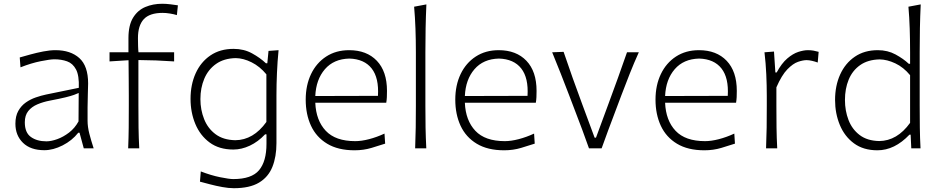

<svg xmlns="http://www.w3.org/2000/svg" viewBox="-20 -785 4969 1016"><path d="M214.8 9.8Q141.6 9.8 101.6 -29.3Q61.5 -68.4 61.5 -130.4Q61.5 -170.9 76.9 -198.2Q92.3 -225.6 116.7 -242.7Q141.1 -259.8 169.4 -269.5Q197.8 -279.3 223.6 -284.7L397 -320.3Q399.4 -385.3 382.3 -417.5Q365.2 -449.7 335 -460.4Q304.7 -471.2 267.6 -471.2Q245.6 -471.2 195.6 -461.2Q145.5 -451.2 88.4 -428.7L84.5 -481Q107.9 -487.8 140.9 -496.8Q173.8 -505.9 209 -512.7Q244.1 -519.5 273.9 -519.5Q353 -519.5 399.7 -477.8Q446.3 -436 446.3 -343.3Q446.3 -320.8 444.8 -286.1Q443.4 -251.5 443.4 -216.8V-146Q443.4 -114.3 452.6 -78.1Q461.9 -42 475.6 0H423.3L400.9 -82.5H394Q361.3 -41 311.3 -15.6Q261.2 9.8 214.8 9.8ZM225.6 -37.1Q250.5 -37.1 282.7 -48.6Q314.9 -60.1 345.5 -83.5Q376 -106.9 395.5 -142.6L396.5 -293Q387.2 -288.6 371.8 -283Q356.4 -277.3 326.7 -270Q296.9 -262.7 243.2 -252.4Q208 -245.6 178 -232.9Q147.9 -220.2 129.6 -197.5Q111.3 -174.8 111.3 -137.7Q111.3 -83 143.6 -60.1Q175.8 -37.1 225.6 -37.1Z M658.2 0Q660.6 -57.1 661.1 -110.1Q661.6 -163.1 661.6 -226.1V-276.9Q661.6 -319.8 661.1 -366.2Q660.6 -412.6 660.2 -466.3L559.6 -460V-508.3H659.7V-583Q659.7 -651.4 684.1 -691.2Q708.5 -731 749 -748Q789.6 -765.1 838.4 -765.1Q858.4 -765.1 882.3 -762.2Q906.2 -759.3 921.4 -756.8L916 -705.1Q900.4 -710 879.4 -713.4Q858.4 -716.8 840.8 -716.8Q771.5 -716.8 740.7 -683.3Q710 -649.9 710 -583Q710 -563.5 710.7 -540.8Q711.4 -518.1 712.9 -508.3H901.4V-460Q804.7 -466.8 712.4 -467.3V-226.1Q712.4 -163.1 713.1 -110.1Q713.9 -57.1 716.8 0Z M1217.3 210.9Q1189.9 210.9 1156.5 204.8Q1123 198.7 1091.6 190.4Q1060.1 182.1 1038.1 176.3L1042.5 122.1Q1096.7 143.1 1145 152.8Q1193.4 162.6 1214.4 162.6Q1311.5 162.6 1350.8 115.7Q1390.1 68.8 1390.1 -23.9V-74.2H1382.8Q1345.7 -34.7 1302 -14.2Q1258.3 6.3 1214.8 6.3Q1139.6 6.3 1089.4 -30.8Q1039.1 -67.9 1013.7 -128.9Q988.3 -189.9 988.3 -261.7Q988.3 -337.4 1015.4 -397.2Q1042.5 -457 1093.5 -491.7Q1144.5 -526.4 1216.3 -526.4Q1270.5 -526.4 1313.7 -502.7Q1356.9 -479 1387.2 -450.2H1394.5L1400.9 -515.6L1454.1 -519.5Q1448.2 -460 1445.6 -399.2Q1442.9 -338.4 1442.9 -281.2V-27.3Q1442.9 44.4 1421.4 98.1Q1399.9 151.9 1350.6 181.4Q1301.3 210.9 1217.3 210.9ZM1225.1 -43Q1320.8 -43.9 1389.6 -139.6V-391.6Q1355 -433.6 1311.3 -455.3Q1267.6 -477.1 1227.1 -477.5Q1164.6 -476.1 1123 -446.5Q1081.5 -417 1061 -368.4Q1040.5 -319.8 1040.5 -260.7Q1040.5 -204.1 1060.1 -154.8Q1079.6 -105.5 1120.4 -75Q1161.1 -44.4 1225.1 -43Z M1856.4 10.3Q1769 10.3 1711.4 -24.4Q1653.8 -59.1 1625.7 -119.6Q1597.7 -180.2 1597.7 -257.8Q1597.7 -334 1626 -393.1Q1654.3 -452.1 1706.1 -485.8Q1757.8 -519.5 1827.6 -519.5Q1920.4 -519.5 1974.1 -463.4Q2027.8 -407.2 2027.8 -304.2Q2027.8 -286.1 2027.1 -271Q2026.4 -255.9 2023.9 -241.2H1648.4Q1652.3 -147.5 1703.9 -92.8Q1755.4 -38.1 1859.9 -38.1Q1892.6 -38.1 1933.1 -48.6Q1973.6 -59.1 2014.6 -78.1L2018.1 -24.9Q1988.3 -15.1 1946 -2.4Q1903.8 10.3 1856.4 10.3ZM1980 -277.8Q1985.8 -372.6 1946.8 -422.6Q1907.7 -472.7 1828.6 -475.1Q1746.1 -473.1 1699.2 -418.7Q1652.3 -364.3 1648.4 -276.9Z M2176.8 0Q2179.2 -57.1 2179.9 -110.1Q2180.7 -163.1 2180.7 -226.1V-507.8Q2180.7 -573.2 2178.5 -633.3Q2176.3 -693.4 2171.4 -749.5L2236.3 -761.7Q2233.4 -698.7 2232.2 -636.5Q2231 -574.2 2231 -507.8V-226.1Q2231 -163.1 2231.9 -110.1Q2232.9 -57.1 2235.8 0Z M2647.9 10.3Q2560.5 10.3 2502.9 -24.4Q2445.3 -59.1 2417.2 -119.6Q2389.2 -180.2 2389.2 -257.8Q2389.2 -334 2417.5 -393.1Q2445.8 -452.1 2497.6 -485.8Q2549.3 -519.5 2619.1 -519.5Q2711.9 -519.5 2765.6 -463.4Q2819.3 -407.2 2819.3 -304.2Q2819.3 -286.1 2818.6 -271Q2817.9 -255.9 2815.4 -241.2H2439.9Q2443.8 -147.5 2495.4 -92.8Q2546.9 -38.1 2651.4 -38.1Q2684.1 -38.1 2724.6 -48.6Q2765.1 -59.1 2806.2 -78.1L2809.6 -24.9Q2779.8 -15.1 2737.5 -2.4Q2695.3 10.3 2647.9 10.3ZM2771.5 -277.8Q2777.3 -372.6 2738.3 -422.6Q2699.2 -472.7 2620.1 -475.1Q2537.6 -473.1 2490.7 -418.7Q2443.8 -364.3 2439.9 -276.9Z M3096.7 0Q3080.1 -47.9 3061.5 -97.2Q3043 -146.5 3025.4 -192.4L2991.2 -282.2Q2969.7 -338.4 2947.3 -395.5Q2924.8 -452.6 2901.9 -508.3L2962.4 -510.7Q2985.8 -440.9 3010.5 -372.1Q3035.2 -303.2 3061 -233.4L3126.5 -56.6H3133.8L3199.2 -233.9Q3225.1 -304.2 3249.8 -372.3Q3274.4 -440.4 3297.9 -508.3H3360.4Q3335 -452.1 3312.3 -394.8Q3289.6 -337.4 3268.1 -280.8L3233.9 -189.9Q3215.8 -141.6 3198.2 -95Q3180.7 -48.3 3163.6 0Z M3707.5 10.3Q3620.1 10.3 3562.5 -24.4Q3504.9 -59.1 3476.8 -119.6Q3448.7 -180.2 3448.7 -257.8Q3448.7 -334 3477.1 -393.1Q3505.4 -452.1 3557.1 -485.8Q3608.9 -519.5 3678.7 -519.5Q3771.5 -519.5 3825.2 -463.4Q3878.9 -407.2 3878.9 -304.2Q3878.9 -286.1 3878.2 -271Q3877.4 -255.9 3875 -241.2H3499.5Q3503.4 -147.5 3554.9 -92.8Q3606.4 -38.1 3710.9 -38.1Q3743.7 -38.1 3784.2 -48.6Q3824.7 -59.1 3865.7 -78.1L3869.1 -24.9Q3839.4 -15.1 3797.1 -2.4Q3754.9 10.3 3707.5 10.3ZM3831.1 -277.8Q3836.9 -372.6 3797.9 -422.6Q3758.8 -472.7 3679.7 -475.1Q3597.2 -473.1 3550.3 -418.7Q3503.4 -364.3 3499.5 -276.9Z M4033.7 0Q4036.1 -57.1 4036.9 -110.1Q4037.6 -163.1 4037.6 -226.1V-277.3Q4037.6 -332.5 4034.9 -391.6Q4032.2 -450.7 4025.4 -508.3L4075.7 -512.2L4083 -401.4H4089.8Q4116.2 -450.2 4146 -475.6Q4175.8 -501 4204.3 -510.3Q4232.9 -519.5 4254.9 -519.5Q4270.5 -519.5 4284.7 -517.1Q4298.8 -514.6 4312 -510.7L4307.1 -454.1Q4292.5 -459.5 4276.9 -463.1Q4261.2 -466.8 4248 -466.8Q4229.5 -466.8 4202.9 -457.8Q4176.3 -448.7 4146.5 -418.2Q4116.7 -387.7 4088.4 -322.8V-224.6Q4088.4 -162.6 4089.1 -109.9Q4089.8 -57.1 4092.8 0Z M4623 10.3Q4548.8 10.3 4499 -26.4Q4449.2 -63 4424.1 -123.8Q4398.9 -184.6 4398.9 -255.9Q4398.9 -331.5 4426 -391.1Q4453.1 -450.7 4503.7 -485.1Q4554.2 -519.5 4625 -519.5Q4677.2 -519.5 4719 -496.8Q4760.7 -474.1 4789.1 -447.3H4795.9V-507.8Q4795.9 -573.2 4793.9 -633.3Q4792 -693.4 4787.1 -749.5L4852.1 -761.7Q4849.1 -698.7 4847.9 -636.5Q4846.7 -574.2 4846.7 -507.8V-226.1Q4846.7 -163.1 4847.4 -110.1Q4848.1 -57.1 4851.1 0H4802.2L4798.8 -72.3H4792.5Q4713.9 10.3 4623 10.3ZM4632.3 -38.6Q4727.5 -39.6 4795.9 -134.8V-387.2Q4761.2 -429.2 4717.8 -449.7Q4674.3 -470.2 4634.3 -470.7Q4572.3 -469.2 4531.5 -440.4Q4490.7 -411.6 4470.9 -363.5Q4451.2 -315.4 4451.2 -255.9Q4451.2 -199.2 4470 -150.1Q4488.8 -101.1 4528.8 -70.6Q4568.8 -40 4632.3 -38.6Z"/></svg>

Font: Pinar DS1-Light
Style: Regular
Weight: 300
Designer: Amin Abedi
Version: Version 2.000